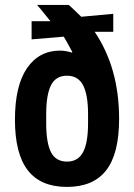

<svg xmlns="http://www.w3.org/2000/svg" viewBox="-20 -738 537 771"><path d="M458.3 -260.6Q458.3 -120.8 406.4 -54.1Q354.5 12.6 248.9 12.6Q143.4 12.6 91.7 -54.1Q40 -120.8 40 -257.2Q40 -393.6 88.4 -464.2Q136.8 -534.8 221.5 -534.8Q242.4 -534.8 269.8 -526.5V-530.4Q244.1 -578.2 235.9 -590.8L106.9 -579.9V-652.9H182.5Q138.1 -708.1 129 -718.1H256.3Q276.3 -700.3 306.3 -670.7L434.8 -682.5V-610.3H360.1Q458.3 -465.2 458.3 -260.6ZM165.5 -279.3V-242.8Q165.5 -164.6 184.8 -126.8Q204.2 -89.1 248.9 -89.1Q293.7 -89.1 313.6 -127.1Q333.6 -165.1 333.6 -242.8V-279.3Q333.6 -357.5 313.6 -395.7Q293.7 -434 248.9 -434Q204.2 -434 184.8 -395.7Q165.5 -357.5 165.5 -279.3Z"/></svg>

Font: Puralecka Narrow
Style: Bold
Weight: 700
Designer: Hector Gatti, Marcela Romero, Pablo Cosgaya and Nicolas Silva
Version: Version 1.004;PS 001.004;hotconv 1.0.70;makeotf.lib2.5.58329